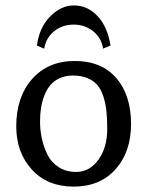

<svg xmlns="http://www.w3.org/2000/svg" viewBox="-20 -672 544 709"><path d="M359.9 -492.2V-497.1Q352.5 -534.2 322.8 -557.6Q293 -581.1 252 -581.1Q210.9 -581.1 180.7 -557.4Q150.4 -533.7 143.1 -492.2L116.2 -503.9Q125.5 -571.3 165.5 -611.6Q205.6 -651.9 252 -651.9Q303.7 -651.9 340.3 -612.5Q377 -573.2 388.2 -503.9ZM40 -205.1Q40 -314.5 98.9 -380.6Q157.7 -446.8 255.9 -446.8Q355 -446.8 409.4 -383.8Q463.9 -320.8 463.9 -213.9Q463.9 -111.3 406.7 -47.1Q349.6 17.1 252 17.1Q154.8 17.1 97.4 -46.1Q40 -109.4 40 -205.1ZM249 -393.1Q221.7 -393.1 200.4 -383.3Q179.2 -373.5 165.8 -357.4Q152.3 -341.3 143.6 -318.6Q134.8 -295.9 131.3 -272.5Q127.9 -249 127.9 -222.2Q127.9 -191.4 134.3 -161.6Q140.6 -131.8 154.5 -102.5Q168.5 -73.2 196 -55.2Q223.6 -37.1 261.2 -37.1Q311 -37.1 343.5 -82.3Q376 -127.4 376 -195.8Q376 -233.4 373 -261.5Q370.1 -289.6 361.8 -315.4Q353.5 -341.3 339.6 -357.7Q325.7 -374 303 -383.5Q280.3 -393.1 249 -393.1Z"/></svg>

Font: Linear Smooth Low Contrast
Style: Regular
Weight: 500
Designer: Philipp H. Poll, Flanker
Foundry: Philipp H. Poll, reworked by Flanker
Version: Version 1.010 | FøM Fix